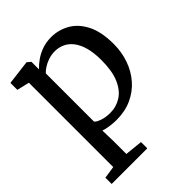

<svg xmlns="http://www.w3.org/2000/svg" viewBox="-226 -695 1063 1063"><g transform="rotate(-45 305.5 -164.0)"><path d="M578.4 -297.4Q578.4 -234.1 558.7 -178.3Q539.1 -122.5 501.8 -79.8Q464.6 -37.1 411.6 -13Q358.5 11 291.6 11Q267.4 11 239.9 7Q212.3 3.1 194.8 -3.3L197.1 80.6V182.1L301 192.9V242H22.1V192.9L94.3 182.1V-478.3L21.3 -495.6V-549.9L163.7 -567.6H165.7L186.2 -550.2V-491.1Q202.6 -509.1 227.9 -527.3Q253.1 -545.6 286.4 -557.8Q319.7 -570 359.9 -570Q416.5 -570 466.5 -542.1Q516.5 -514.1 547.4 -454.1Q578.4 -394 578.4 -297.4ZM319.6 -500.3Q291.8 -500.3 267.8 -492.1Q243.8 -484 225.6 -472Q207.3 -460 197.1 -448.5V-71.7Q204.4 -60.8 232 -51.1Q259.5 -41.4 295.3 -41.4Q343.1 -41.4 382.1 -66.4Q421.1 -91.4 444.1 -144.5Q467.1 -197.7 467.1 -282.6Q467.1 -340.3 455.7 -381.6Q444.2 -422.9 423.8 -449.3Q403.3 -475.6 376.6 -487.9Q350 -500.3 319.6 -500.3Z"/></g></svg>

Font: Merriweather 7pt Light
Style: Regular
Weight: 300
Designer: Eben Sorkin
Foundry: Eben Sorkin
Version: Version 2.200;gftools[0.9.31]